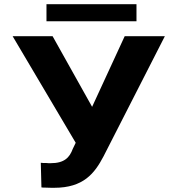

<svg xmlns="http://www.w3.org/2000/svg" viewBox="-20 -883 847 913"><path d="M224 10H238C377 10 430 -59 472 -139L764 -711H573L418 -375L230 -711H40L340 -204L326 -175C311 -134 286 -107 221 -107H211C207 -107 202 -108 198 -108H185C181 -108 176 -109 174 -109L177 8C180 9 184 9 189 9C200 9 213 10 224 10ZM629 -782V-863H201V-782Z"/></svg>

Font: Asimov
Style: XWid
Weight: 500
Designer: Google
Version: Version 2.000980; 2014